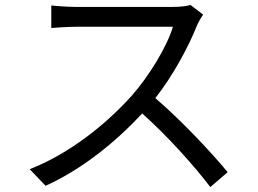

<svg xmlns="http://www.w3.org/2000/svg" viewBox="-20 -728 1040 775"><path d="M800 -669 749 -708C733 -703 707 -700 674 -700H288C258 -700 201 -704 187 -706V-615C198 -616 253 -620 288 -620H678C653 -537 580 -419 512 -342C409 -227 261 -108 100 -45L164 22C312 -45 447 -155 554 -270C656 -179 762 -61 829 27L899 -33C834 -112 712 -242 607 -332C678 -422 741 -539 775 -625C781 -639 794 -661 800 -669Z"/></svg>

Font: Source Han Sans TC
Style: Regular
Weight: 400
Designer: Ryoko NISHIZUKA 西塚涼子 (kana, bopomofo & ideographs); Paul D. Hunt (Latin, Greek & Cyrillic); Sandoll Communications 산돌커뮤니
Foundry: Adobe
Version: Version 2.002;hotconv 1.0.116;makeotfexe 2.5.65601